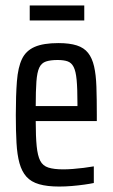

<svg xmlns="http://www.w3.org/2000/svg" viewBox="-20 -676 413 704"><path d="M197 8Q153 8 123.5 -0.5Q94 -9 77 -28Q60 -47 51.5 -77.5Q43 -108 40.5 -152Q38 -196 38 -254Q38 -327 42 -378Q46 -429 60.5 -459.5Q75 -490 107 -504Q139 -518 194 -518Q235 -518 261.5 -509.5Q288 -501 303 -482Q318 -463 325 -432.5Q332 -402 333.5 -358Q335 -314 335 -255V-232H111Q111 -175 114.5 -140Q118 -105 127.5 -86.5Q137 -68 157.5 -61.5Q178 -55 212 -55Q228 -55 247.5 -56.5Q267 -58 287 -60.5Q307 -63 324 -66V-5Q310 -2 288.5 1Q267 4 243.5 6Q220 8 197 8ZM264 -266V-296Q264 -351 261 -383Q258 -415 250 -430.5Q242 -446 228 -451Q214 -456 191 -456Q165 -456 148.5 -450.5Q132 -445 124 -428Q116 -411 113.5 -377Q111 -343 111 -287H284ZM89 -601V-656H289V-601Z"/></svg>

Font: Saira ExtraCondensed Medium
Style: Regular
Weight: 500
Width: 2
Designer: Hector Gatti with collaboration of the Omnibus-Type team
Foundry: Omnibus-Type
Version: Version 1.101